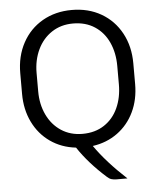

<svg xmlns="http://www.w3.org/2000/svg" viewBox="-61 -781 854 1035"><g transform="rotate(-5 366.0 -263.5)"><path d="M415.5 11.2Q479 102.5 586.4 201.7H527.3Q511.7 201.7 499.8 198Q487.8 194.3 476.6 183.6Q382.8 100.1 324.7 12.2Q246.1 3.4 186.3 -38.6Q126.5 -80.6 93.3 -148.7Q60.1 -216.8 60.1 -301.3V-413.6Q60.1 -505.4 98.9 -577.1Q137.7 -648.9 207.3 -689Q276.9 -729 366.2 -729Q455.6 -729 524.9 -689Q594.2 -648.9 633.1 -577.1Q671.9 -505.4 671.9 -413.6V-301.3Q671.9 -217.8 639.9 -150.9Q607.9 -84 549.8 -41.7Q491.7 0.5 415.5 11.2ZM584.5 -307.1V-407.2Q584.5 -478 558.8 -534.4Q533.2 -590.8 483.9 -623.3Q434.6 -655.8 366.2 -655.8Q300.8 -655.8 251.2 -623Q201.7 -590.3 174.8 -533.7Q147.9 -477.1 147.9 -407.2V-307.1Q147.9 -237.3 174.8 -180.7Q201.7 -124 251.2 -91.3Q300.8 -58.6 366.2 -58.6Q434.6 -58.6 483.9 -91.1Q533.2 -123.5 558.8 -179.9Q584.5 -236.3 584.5 -307.1Z"/></g></svg>

Font: Lycee Sans
Style: Regular
Weight: 400
Designer: Justin Alvin
Foundry: Alkove Design
Version: Version 1.030